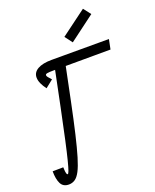

<svg xmlns="http://www.w3.org/2000/svg" viewBox="-197 -1152 1024 1270"><g transform="rotate(-20 315.5 -516.5)"><path d="M-9 -105 66 -106Q67 -71 70.5 -62Q74 -53 78 -53Q83 -53 90 -72Q97 -91 109 -138Q121 -185 139.5 -269Q158 -353 185 -483.5Q212 -614 250 -800H325Q290 -629 263.5 -501Q237 -373 216 -283.5Q195 -194 177.5 -135.5Q160 -77 143 -44.5Q126 -12 106.5 1Q87 14 63 14Q23 14 7 -18Q-9 -50 -9 -105ZM640 -800 626 -731 227 -730Q194 -730 180.5 -727.5Q167 -725 167 -717Q167 -711 173.5 -702.5Q180 -694 195 -678L141 -635Q124 -657 113.5 -680Q103 -703 103 -724Q103 -760 138 -780Q173 -800 237 -800ZM408 -861 368 -914 547 -1047 587 -995Z"/></g></svg>

Font: Victor Mono
Style: Italic
Weight: 400
Italic angle: -12°
Monospace: yes
Designer: Rune Bjørnerås
Version: Version 1.561;gftools[0.9.30]